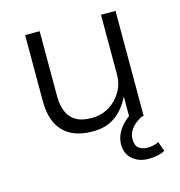

<svg xmlns="http://www.w3.org/2000/svg" viewBox="-103 -584 815 868"><g transform="rotate(-15 304.5 -149.5)"><path d="M277 8Q216 8 175 -13.5Q134 -35 113 -77.5Q92 -120 92 -183V-492H160V-187Q160 -147 172.5 -116Q185 -85 213 -68.5Q241 -52 286 -52Q332 -52 368.5 -74Q405 -96 426 -132.5Q447 -169 447 -212V-492H515V0H451V-111H452Q427 -56 383.5 -24Q340 8 277 8ZM487 193Q442 193 412.5 167.5Q383 142 383 99Q383 59 409.5 23.5Q436 -12 479 -34L507 0Q492 7 476 19.5Q460 32 449.5 50Q439 68 439 89Q439 119 455.5 131Q472 143 495 143Q508 143 521 140.5Q534 138 548 131L564 176Q551 184 531.5 188.5Q512 193 487 193Z"/></g></svg>

Font: Nunito Sans 8pt Light
Style: Regular
Weight: 300
Version: Version 3.101;gftools[0.9.27]